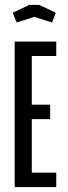

<svg xmlns="http://www.w3.org/2000/svg" viewBox="-20 -765 280 785"><path d="M40 0V-595H210V-536H110V-337H185V-278H110V-59H210V0ZM32 -713 100 -745H140L208 -713L193 -673L120 -696L48 -673Z"/></svg>

Font: Exetegue
Style: Regular
Weight: 400
Designer: Fábio Duarte Martins
Foundry: Fábio Duarte Martins
Version: Version 0.001